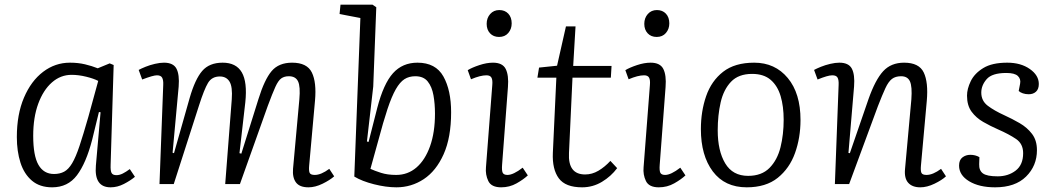

<svg xmlns="http://www.w3.org/2000/svg" viewBox="-20 -787 4507 821"><path d="M453 -82Q452 -57 457 -47.5Q462 -38 478 -38Q491 -38 505 -45Q519 -52 535 -64L557 -31Q538 -15 510 -0.5Q482 14 453 14Q382 14 390 -79L410 -307L403 -308L374 -189Q348 -89 309 -37.5Q270 14 203 14Q150 14 116.5 -14.5Q83 -43 67.5 -91.5Q52 -140 52 -201Q52 -298 82.5 -369.5Q113 -441 164.5 -480Q216 -519 279 -519Q314 -519 343.5 -512Q373 -505 398 -495L449 -516L466 -509ZM211 -43Q236 -43 254.5 -53Q273 -63 288.5 -89Q304 -115 320 -163Q336 -211 358 -288L400 -441Q381 -451 348.5 -459Q316 -467 286 -467Q239 -467 202 -434.5Q165 -402 143.5 -343.5Q122 -285 122 -206Q122 -121 144.5 -82Q167 -43 211 -43Z M971 -362Q975 -416 961.5 -438Q948 -460 920 -460Q886 -460 869.5 -432.5Q853 -405 831 -336L723 0H662L678 -424Q679 -444 673.5 -454.5Q668 -465 651 -465Q635 -465 588 -447L573 -488Q584 -494 602.5 -501.5Q621 -509 642.5 -514Q664 -519 681 -519Q721 -519 734.5 -493.5Q748 -468 744 -417L718 -134L724 -132L791 -368Q814 -448 844.5 -483.5Q875 -519 932 -519Q990 -519 1014 -477.5Q1038 -436 1029 -350L1004 -132L1012 -130L1085 -363Q1111 -447 1141.5 -483Q1172 -519 1229 -519Q1293 -519 1313.5 -477Q1334 -435 1327 -357L1302 -79Q1300 -57 1304 -48Q1308 -39 1326 -39Q1353 -39 1388 -65L1409 -33Q1391 -17 1359.5 -1.5Q1328 14 1299 14Q1261 14 1245.5 -7Q1230 -28 1233 -65L1260 -362Q1265 -417 1254.5 -439Q1244 -461 1215 -461Q1196 -461 1183 -452Q1170 -443 1157.5 -415.5Q1145 -388 1125 -334L1006 0H943Z M1675 14Q1631 14 1579.5 1Q1528 -12 1495 -32L1521 -710L1432 -727L1436 -767H1573L1589 -756L1576 -417L1549 -182L1556 -180L1593 -325Q1620 -429 1660.5 -474Q1701 -519 1765 -519Q1843 -519 1876 -460Q1909 -401 1909 -307Q1909 -199 1877 -127.5Q1845 -56 1792 -21Q1739 14 1675 14ZM1756 -461Q1729 -461 1709.5 -448.5Q1690 -436 1672.5 -405.5Q1655 -375 1637 -321Q1619 -267 1597 -184L1564 -65Q1581 -57 1609 -48Q1637 -39 1674 -39Q1724 -39 1761 -71Q1798 -103 1819 -162Q1840 -221 1840 -301Q1840 -343 1833.5 -379.5Q1827 -416 1809 -438.5Q1791 -461 1756 -461Z M2061 -685Q2061 -710 2076 -727Q2091 -744 2115 -744Q2139 -744 2153.5 -728.5Q2168 -713 2168 -687Q2168 -663 2153.5 -646Q2139 -629 2114 -629Q2090 -629 2075.5 -644.5Q2061 -660 2061 -685ZM2085 -423Q2087 -445 2081.5 -455Q2076 -465 2060 -465Q2034 -465 1994 -448L1980 -487Q1998 -498 2029.5 -508.5Q2061 -519 2088 -519Q2129 -519 2142.5 -492Q2156 -465 2152 -415L2127 -83Q2125 -58 2129.5 -48.5Q2134 -39 2150 -39Q2175 -39 2215 -70L2237 -37Q2219 -20 2189 -3Q2159 14 2123 14Q2081 14 2068 -13Q2055 -40 2058 -72Z M2285 -498 2362 -506 2400 -674H2441L2431 -505H2595L2592 -455H2428L2413 -133Q2408 -41 2482 -41Q2512 -41 2539 -57Q2566 -73 2590 -99L2619 -68Q2593 -33 2554 -9.5Q2515 14 2469 14Q2398 14 2369.5 -24.5Q2341 -63 2344 -133L2359 -455H2278Z M2735 -685Q2735 -710 2750 -727Q2765 -744 2789 -744Q2813 -744 2827.5 -728.5Q2842 -713 2842 -687Q2842 -663 2827.5 -646Q2813 -629 2788 -629Q2764 -629 2749.5 -644.5Q2735 -660 2735 -685ZM2759 -423Q2761 -445 2755.5 -455Q2750 -465 2734 -465Q2708 -465 2668 -448L2654 -487Q2672 -498 2703.5 -508.5Q2735 -519 2762 -519Q2803 -519 2816.5 -492Q2830 -465 2826 -415L2801 -83Q2799 -58 2803.5 -48.5Q2808 -39 2824 -39Q2849 -39 2889 -70L2911 -37Q2893 -20 2863 -3Q2833 14 2797 14Q2755 14 2742 -13Q2729 -40 2732 -72Z M3173 14Q3079 14 3028 -54Q2977 -122 2977 -235Q2977 -311 2999.5 -376Q3022 -441 3072 -480Q3122 -519 3205 -519Q3294 -519 3348.5 -453.5Q3403 -388 3403 -274Q3403 -198 3379.5 -132.5Q3356 -67 3305.5 -26.5Q3255 14 3173 14ZM3179 -35Q3237 -35 3270.5 -69Q3304 -103 3317.5 -157.5Q3331 -212 3331 -275Q3331 -332 3318 -376Q3305 -420 3275.5 -445.5Q3246 -471 3196 -471Q3138 -471 3106 -437.5Q3074 -404 3061.5 -349Q3049 -294 3049 -230Q3049 -142 3081 -88.5Q3113 -35 3179 -35Z M4025 -33Q4008 -17 3976 -1.5Q3944 14 3915 14Q3881 14 3863.5 -5.5Q3846 -25 3850 -65L3877 -362Q3881 -417 3871 -439Q3861 -461 3833 -461Q3809 -461 3794 -449.5Q3779 -438 3766 -410Q3753 -382 3734 -333L3611 0H3550L3566 -424Q3567 -445 3561.5 -455Q3556 -465 3539 -465Q3529 -465 3513.5 -460.5Q3498 -456 3476 -447L3461 -488Q3472 -494 3490.5 -501.5Q3509 -509 3530.5 -514Q3552 -519 3569 -519Q3609 -519 3622.5 -493.5Q3636 -468 3632 -417L3608 -133L3614 -132L3694 -364Q3723 -446 3756.5 -482.5Q3790 -519 3846 -519Q3910 -519 3930 -477Q3950 -435 3943 -356L3918 -79Q3916 -57 3920 -48Q3924 -39 3942 -39Q3969 -39 4004 -65Z M4246 -33Q4291 -33 4323 -57.5Q4355 -82 4355 -132Q4355 -172 4325 -192.5Q4295 -213 4247 -234Q4215 -248 4184.5 -265.5Q4154 -283 4134.5 -309.5Q4115 -336 4115 -378Q4115 -407 4131 -440Q4147 -473 4184.5 -496Q4222 -519 4287 -519Q4345 -519 4383.5 -492Q4422 -465 4422 -428Q4422 -406 4410 -395Q4398 -384 4379 -384Q4365 -384 4353.5 -388Q4342 -392 4336 -398L4342 -429Q4346 -449 4332.5 -462Q4319 -475 4283 -475Q4222 -475 4199 -448.5Q4176 -422 4176 -391Q4176 -356 4203.5 -335Q4231 -314 4275 -294Q4308 -279 4340 -260.5Q4372 -242 4393 -214.5Q4414 -187 4414 -145Q4414 -78 4367.5 -32Q4321 14 4235 14Q4167 14 4124 -12Q4081 -38 4081 -79Q4081 -103 4095.5 -114Q4110 -125 4129 -125Q4151 -125 4168 -115L4167 -85Q4166 -58 4183 -45.5Q4200 -33 4246 -33Z"/></svg>

Font: Literata 12pt Light
Style: Italic
Weight: 300
Italic angle: -2°
Designer: Latin by Veronika Burian and Jose Scaglione. Greek by Irene Vlachou. Cyrillic by Vera Evstafieva
Foundry: TypeTogether
Version: Version 3.002